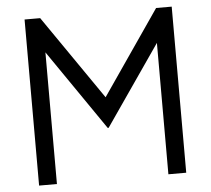

<svg xmlns="http://www.w3.org/2000/svg" viewBox="-53 -802 941 858"><g transform="rotate(-5 418.0 -372.5)"><path d="M88 -745H158L438 -339H399L678 -745H748V0H668V-637L694 -627L420 -230H416L143 -627L168 -637V0H88Z"/></g></svg>

Font: Trafiko Sans Variable
Style: Regular
Weight: 400
Designer: Gumpita Rahayu / Trafiko
Foundry: Tokotype / Trafiko
Version: Version 0.001;FEAKit 1.0